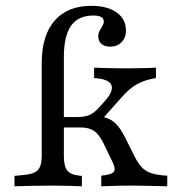

<svg xmlns="http://www.w3.org/2000/svg" viewBox="-20 -651 615 671"><path d="M125.8 -206.5V-429.8Q125.8 -527.4 171 -579Q216.1 -630.6 299.2 -630.6Q355.6 -630.6 387.9 -607.3Q420.2 -583.9 420.2 -544.4Q420.2 -519.4 404.8 -503.6Q389.5 -487.9 364.5 -487.9Q346 -487.9 334.7 -497.6Q323.4 -507.3 323.4 -523.4Q323.4 -534.7 328.2 -543.5Q333.1 -552.4 337.9 -560.5Q342.7 -568.5 342.7 -575.8Q342.7 -596.8 306.5 -596.8Q254 -596.8 228.6 -561.3Q203.2 -525.8 203.2 -451.6V-206.5ZM164.5 -2.4Q124.2 -2.4 93.1 -1.6Q62.1 -0.8 30.6 0V-36.3L62.1 -39.5Q97.6 -41.9 111.7 -56Q125.8 -70.2 125.8 -105.6V-206.5H203.2V-105.6Q203.2 -70.2 214.9 -55.2Q226.6 -40.3 258.1 -37.1L266.1 -36.3V0Q241.9 -0.8 218.5 -1.6Q195.2 -2.4 164.5 -2.4ZM333.9 0V-37.1Q369.4 -40.3 377.4 -50.4Q385.5 -60.5 373.4 -84.7L341.1 -151.6Q325.8 -182.3 308.1 -194Q290.3 -205.6 260.5 -205.6H188.7V-241.9H248.4Q275.8 -241.9 292.7 -249.2Q309.7 -256.5 327.4 -276.6L347.6 -299.2Q362.9 -316.1 368.1 -330.2Q373.4 -344.4 369 -354.4Q364.5 -364.5 349.6 -370.6Q334.7 -376.6 308.9 -378.2V-414.5Q329.8 -413.7 357.3 -412.9Q384.7 -412.1 417.7 -412.1Q440.3 -412.1 459.7 -412.5Q479 -412.9 495.6 -413.3Q512.1 -413.7 525 -414.5V-378.2Q496 -373.4 475 -364.5Q454 -355.6 437.5 -342.3Q421 -329 402.4 -308.1L327.4 -223.4L325.8 -244.4Q348.4 -241.9 364.1 -233.9Q379.8 -225.8 393.1 -209.3Q406.5 -192.7 420.2 -164.5L450.8 -103.2Q463.7 -78.2 477.4 -64.5Q491.1 -50.8 511.7 -44.8Q532.3 -38.7 564.5 -37.1V0Q533.1 -0.8 512.5 -1.2Q491.9 -1.6 476.6 -2Q461.3 -2.4 446 -2.4Q421.8 -2.4 398.4 -2Q375 -1.6 333.9 0Z"/></svg>

Font: Playfair 9pt
Style: Regular
Weight: 400
Designer: Claus Eggers Sørensen
Foundry: Claus Eggers Sørensen
Version: Version 2.203